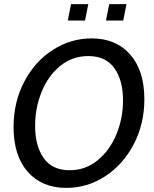

<svg xmlns="http://www.w3.org/2000/svg" viewBox="-20 -901 750 935"><path d="M46 -282Q46 -403 97.5 -502Q149 -601 236.5 -657.5Q324 -714 426 -714Q545 -714 614 -635.5Q683 -557 683 -418Q683 -297 631 -198Q579 -99 492 -42.5Q405 14 303 14Q184 14 115 -64.5Q46 -143 46 -282ZM579 -412Q579 -510 537 -569Q495 -628 410 -628Q333 -628 274 -580.5Q215 -533 183 -454.5Q151 -376 151 -288Q151 -191 192.5 -131.5Q234 -72 319 -72Q396 -72 455 -120Q514 -168 546.5 -246Q579 -324 579 -412ZM326 -881H410L394 -801H310ZM512 -881H596L580 -801H496Z"/></svg>

Font: Cabin
Style: Italic
Weight: 400
Italic angle: -7°
Designer: Pablo Impallari
Foundry: Pablo Impallari. http://www.impallari.com Igino Marini. http://www.ikern.com
Version: Version 2.200